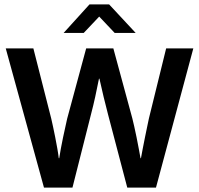

<svg xmlns="http://www.w3.org/2000/svg" viewBox="-20 -849 901 869"><path d="M385 -829H474L594 -700H499L429 -774L359 -700H268ZM131 -630 212 -312Q215 -299 220 -276Q225 -253 230 -227.5Q235 -202 239.5 -176.5Q244 -151 246 -133H248Q251 -152 255.5 -177Q260 -202 265.5 -227.5Q271 -253 276 -275.5Q281 -298 284 -312L370 -630H493L579 -313Q582 -300 587.5 -277Q593 -254 598 -228Q603 -202 608 -176.5Q613 -151 616 -133H618Q621 -151 626 -176Q631 -201 636 -226.5Q641 -252 646 -275Q651 -298 654 -313L732 -630H855L686 0H556L469 -331Q458 -372 449 -410.5Q440 -449 430 -493H428Q419 -448 411 -411Q403 -374 392 -332L308 0H179L6 -630Z"/></svg>

Font: Mukta SemiBold
Style: Regular
Weight: 600
Designer: Girish Dalvi and Yashodeep Gholap
Foundry: Ek Type
Version: Version 2.538;PS 1.002;hotconv 16.6.51;makeotf.lib2.5.65220;